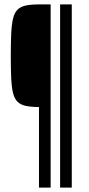

<svg xmlns="http://www.w3.org/2000/svg" viewBox="-20 -708 405 872"><path d="M157 144V-222Q121 -222 97.5 -227Q74 -232 60 -245.5Q46 -259 39.5 -284.5Q33 -310 31 -351.5Q29 -393 29 -454Q29 -515 31 -556.5Q33 -598 39.5 -624.5Q46 -651 60 -664.5Q74 -678 97.5 -683Q121 -688 156 -688H210V144ZM253 144V-688H306V144Z"/></svg>

Font: Saira ExtraCondensed
Style: Regular
Weight: 400
Width: 2
Designer: Hector Gatti with collaboration of the Omnibus-Type team
Foundry: Omnibus-Type
Version: Version 1.101